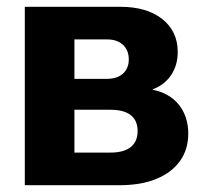

<svg xmlns="http://www.w3.org/2000/svg" viewBox="-20 -545 605 565"><path d="M53 0V-525H334Q412 -525 457.5 -489Q503 -453 503 -392Q503 -353 483.5 -324Q464 -295 429 -282V-281Q479 -271 506.5 -236.5Q534 -202 534 -152Q534 -105 509.5 -71Q485 -37 440 -18.5Q395 0 332 0ZM199 -96H305Q345 -96 365 -112.5Q385 -129 385 -159Q385 -190 365 -206Q345 -222 305 -222H199ZM199 -313H295Q325 -313 342 -328.5Q359 -344 359 -370Q359 -397 342 -413Q325 -429 295 -429H199Z"/></svg>

Font: TikTok Sans 24pt
Style: Bold
Weight: 700
Version: Version 4.000